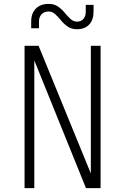

<svg xmlns="http://www.w3.org/2000/svg" viewBox="-20 -965 640 985"><path d="M106 0V-730H178L446 -75V-730H496V0H421L156 -655V0ZM375 -815Q347 -815 327.5 -828.5Q308 -842 293 -860.5Q278 -879 263 -892.5Q248 -906 230 -906Q207 -906 193.5 -892Q180 -878 180 -855V-820H140V-855Q140 -897 164 -921Q188 -945 230 -945Q258 -945 277.5 -931.5Q297 -918 312 -899.5Q327 -881 342 -867.5Q357 -854 375 -854Q396 -854 408 -868Q420 -882 420 -905V-940H460V-905Q460 -863 437.5 -839Q415 -815 375 -815Z"/></svg>

Font: Tiny Thin
Style: Regular
Weight: 100
Monospace: yes
Designer: Philipp Nurullin, Konstantin Bulenkov
Foundry: JetBrains
Version: Version 2.251; ttfautohint (v1.8.4.7-5d5b)